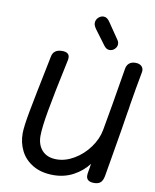

<svg xmlns="http://www.w3.org/2000/svg" viewBox="-100 -1011 878 1089"><g transform="rotate(10 339.5 -466.5)"><path d="M677 -671Q677 -665 676 -662Q658 -567 642 -468Q638 -437 635 -424Q626 -362 590 -151L572 -46Q567 -20 554.5 -8.5Q542 3 517 3Q472 3 472 -33Q472 -42 473 -46Q477 -68 479 -81Q481 -94 482 -101Q449 -57 397 -29Q345 -1 282 -1Q213 -1 165 -29Q117 -57 93.5 -103Q70 -149 70 -204Q70 -242 86.5 -331Q103 -420 143 -615L152 -660Q160 -703 210 -703Q252 -703 252 -671Q252 -663 251 -659Q207 -454 189.5 -354Q172 -254 172 -208Q172 -155 201.5 -123.5Q231 -92 284 -92Q335 -92 385 -121.5Q435 -151 470.5 -199.5Q506 -248 516 -301Q537 -414 578 -664Q581 -685 594.5 -697Q608 -709 631 -709Q653 -709 665 -698.5Q677 -688 677 -671ZM441 -773 377 -859Q364 -878 364 -891Q364 -910 377.5 -923Q391 -936 408 -936Q419 -936 428 -929.5Q437 -923 446 -909L504 -824Q515 -810 515 -796Q515 -780 502.5 -767.5Q490 -755 473 -755Q464 -755 456.5 -759Q449 -763 441 -773Z"/></g></svg>

Font: Mali Medium
Style: Italic
Weight: 500
Italic angle: -10°
Version: Version 1.000; ttfautohint (v1.6)